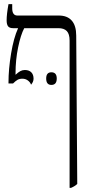

<svg xmlns="http://www.w3.org/2000/svg" viewBox="-20 -667 428 927"><path d="M353 221Q342 232 323 240H316V-471Q316 -503 302.5 -517Q289 -531 262 -531H97Q80 -499 67.5 -438.5Q55 -378 55 -313V-306Q68 -318 78 -323.5Q88 -329 100 -329Q120 -329 131 -318Q142 -307 142 -287Q142 -272 130 -258Q126 -270 114.5 -278.5Q103 -287 88 -287Q74 -287 64.5 -281.5Q55 -276 43 -264H21V-269Q21 -333 33.5 -408.5Q46 -484 67 -530V-531H43Q26 -531 19 -540Q12 -549 12 -569Q12 -598 21 -647H39V-627Q39 -592 64 -592H264Q305 -592 326.5 -567.5Q348 -543 348 -495ZM228 -318Q254 -318 254 -288Q254 -257 228 -257Q203 -257 203 -288Q203 -318 228 -318Z"/></svg>

Font: Noto Serif Hebrew CondLight
Style: Regular
Weight: 300
Width: 3
Designer: Monotype Design Team
Foundry: Monotype Imaging Inc.
Version: Version 1.000